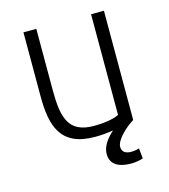

<svg xmlns="http://www.w3.org/2000/svg" viewBox="-105 -612 761 864"><g transform="rotate(-15 275.5 -180.0)"><path d="M84 -230C84 -93 112 10 274 10C306 10 334 7 359 3C329 30 304 62 304 98C304 139 330 168 402 168C422 168 445 163 456 159L451 111C440 115 425 117 413 117C389 117 371 107 371 83C371 48 427 0 459 -19V-528H399V-59C379 -48 336 -39 282 -39C164 -39 144 -113 144 -242V-528H84Z"/></g></svg>

Font: Repo Light
Style: Regular
Weight: 300
Designer: Stefan Peev
Foundry: Context Ltd
Version: Version 001.502